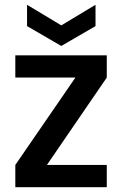

<svg xmlns="http://www.w3.org/2000/svg" viewBox="-20 -782 511 802"><path d="M176 -93H426V0H44V-93L295 -458H44V-551H426V-458ZM379 -673 236 -590 93 -673V-762L236 -676L379 -762Z"/></svg>

Font: Poppins Cyr Med
Style: Regular
Weight: 500
Designer: Ninad Kale (Devanagari), Jonny Pinhorn (Latin)
Foundry: Indian Type Foundry
Version: 4.004